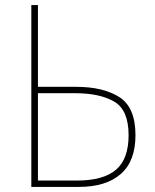

<svg xmlns="http://www.w3.org/2000/svg" viewBox="-20 -734 607 754"><path d="M103 0H290Q396 0 454 -50.5Q512 -101 512 -203Q512 -312 449 -352.5Q386 -393 279 -393H129V-714H103ZM129 -25V-368H274Q372 -368 428.5 -335Q485 -302 485 -203Q485 -109 435 -67Q385 -25 283 -25Z"/></svg>

Font: Noto Sans UI Thin
Style: Regular
Weight: 250
Designer: Monotype Design Team
Foundry: Monotype Imaging Inc.
Version: Version 1.901